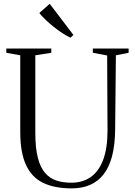

<svg xmlns="http://www.w3.org/2000/svg" viewBox="-20 -1004 724 1033"><path d="M366 9.5Q273.5 9.5 212 -20.2Q150.5 -50 119.8 -116.8Q89 -183.5 89 -294V-706.5L14 -720V-743H256V-720L170 -706.5V-289Q170 -207 183.8 -154.5Q197.5 -102 223.2 -72.8Q249 -43.5 284.8 -32.2Q320.5 -21 364.5 -21Q425 -21 468.5 -51.8Q512 -82.5 535.2 -144.8Q558.5 -207 558.5 -301L556.5 -705.5L479.5 -720V-743H672V-720L603.5 -706.5L599.5 -305Q598.5 -223.5 583 -164Q567.5 -104.5 537.5 -66.2Q507.5 -28 464.5 -9.2Q421.5 9.5 366 9.5ZM358.5 -801.5Q339 -810.5 315 -826.2Q291 -842 267 -861.2Q243 -880.5 223 -899.8Q203 -919 191.5 -934L247.5 -983.5L375 -816L359.5 -801.5Z"/></svg>

Font: Merriweather 120pt Light
Style: Regular
Weight: 300
Version: Version 2.100